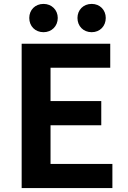

<svg xmlns="http://www.w3.org/2000/svg" viewBox="-20 -964 655 984"><path d="M91 -740V0H556V-124H239V-322H499V-446H239V-617H545V-740ZM203 -799C245 -799 276 -830 276 -872C276 -913 245 -944 203 -944C160 -944 130 -913 130 -872C130 -830 160 -799 203 -799ZM377 -872C377 -830 407 -799 450 -799C492 -799 522 -830 522 -872C522 -913 492 -944 450 -944C407 -944 377 -913 377 -872Z"/></svg>

Font: Noto Sans KR Bold
Style: Regular
Weight: 700
Designer: Ryoko NISHIZUKA  (kana & ideographs); Paul D. Hunt (Latin, Greek & Cyrillic); Wenlong ZHANG  (bopomofo); Sandoll Communi
Foundry: Adobe Systems Incorporated
Version: Version 1.004;PS 1.004;hotconv 1.0.82;makeotf.lib2.5.63406